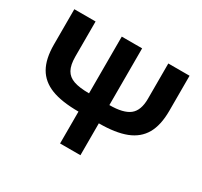

<svg xmlns="http://www.w3.org/2000/svg" viewBox="-147 -912 1170 1111"><g transform="rotate(30 438.0 -357.0)"><path d="M370 -213Q257 -213 188 -240Q119 -267 86 -325Q53 -383 53 -478V-714H195V-480Q195 -424 212.5 -392.5Q230 -361 268 -348Q306 -335 370 -335V-714H506V-335Q599 -335 640 -367.5Q681 -400 681 -478V-714H823V-480Q823 -384 789.5 -325.5Q756 -267 686.5 -240Q617 -213 506 -213V0H370Z"/></g></svg>

Font: OpenSansMMV
Style: Bold
Weight: 700
Foundry: Ascender Corporation
Version: Version 4.001